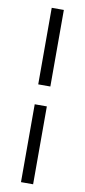

<svg xmlns="http://www.w3.org/2000/svg" viewBox="-95 -747 406 914"><g transform="rotate(10 108.5 -289.5)"><path d="M77.6 131.8V-244.6H136.2V131.8ZM136.2 -340.8H77.6V-710.9H136.2Z"/></g></svg>

Font: Vazir Thin FD-UI
Style: Thin-FD-UI
Weight: 100
Designer: Saber Rastikerdar
Foundry: Saber Rastikerdar
Version: Version 30.1.0